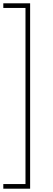

<svg xmlns="http://www.w3.org/2000/svg" viewBox="-38 -880 318 1160"><path d="M-18 -860H144V260H-18V232H116V-832H-18Z"/></svg>

Font: Spartan MB
Style: Regular
Weight: 250
Designer: Matt Bailey
Foundry: Matt Bailey
Version: Version 1.000